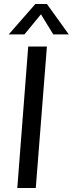

<svg xmlns="http://www.w3.org/2000/svg" viewBox="-20 -946 366 966"><path d="M67 0 122 -712H216L160 0ZM103 -773H24L158 -926H216L326 -773H248L186 -874Z"/></svg>

Font: Muli Medium
Style: Italic
Weight: 500
Italic angle: -4.541°
Designer: Vernon Adams
Foundry: Vernon Adams
Version: Version 2.100; ttfautohint (v1.8.1.43-b0c9)